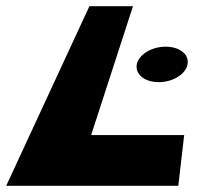

<svg xmlns="http://www.w3.org/2000/svg" viewBox="-20 -597 657 617"><path d="M512.4 -447C469.4 -447 428.9 -424 420.1 -393C412.1 -360 443 -333 490 -333C537 -333 579.1 -360 583.1 -393C586.9 -424 555.4 -447 512.4 -447ZM407.3 -577H267.3L0 0H553L571.9 -163H272.9Z"/></svg>

Font: Hussar Milosc
Style: Obl
Weight: 700
Foundry: Cannot Into Space Fonts
Version: Version 1.02